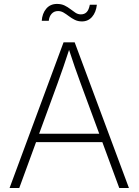

<svg xmlns="http://www.w3.org/2000/svg" viewBox="-20 -939 692 959"><path d="M27.8 0 297.4 -727.5H353L624 0H575.7L383.8 -520Q369.1 -559.1 353.3 -605Q337.4 -650.9 318.8 -708H331.1Q312.5 -650.9 296.6 -604.7Q280.8 -558.6 266.6 -520L76.2 0ZM143.6 -229V-271H508.3V-229ZM389.2 -832Q369.6 -832 353.8 -839.8Q337.9 -847.7 324.5 -857.9Q311 -868.2 297.9 -876Q284.7 -883.8 270 -883.8Q250 -883.8 237.8 -870.1Q225.6 -856.4 223.6 -835H188.5Q190.9 -871.6 210.9 -895.5Q231 -919.4 264.6 -919.4Q286.6 -919.4 302.5 -911.6Q318.4 -903.8 331.5 -893.6Q344.7 -883.3 357.2 -875.2Q369.6 -867.2 383.8 -867.2Q401.9 -867.2 412.8 -878.4Q423.8 -889.6 428.7 -915.5H463.9Q459.5 -877 439.7 -854.5Q419.9 -832 389.2 -832Z"/></svg>

Font: Inter 16pt ExtraLight
Style: Regular
Weight: 250
Version: Version 4.001;git-66647c0bb